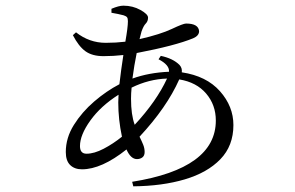

<svg xmlns="http://www.w3.org/2000/svg" viewBox="-20 -598 1040 677"><path d="M442 -250Q442 -193 455 -158Q532 -241 569 -321Q505 -319 444 -289Q442 -268 442 -250ZM285 -56Q312 -56 345.5 -73.5Q379 -91 410 -116Q397 -177 397 -237Q397 -251 398 -264Q335 -224 298.5 -173Q262 -122 262 -83Q262 -56 285 -56ZM539 -389 547 -401Q590 -392 613 -369Q623 -358 621 -343Q708 -330 755.5 -276.5Q803 -223 803 -157Q803 -84 757 -36.5Q711 11 631.5 34.5Q552 58 450 59L446 43Q741 -4 741 -173Q741 -228 707 -268Q673 -308 612 -318Q568 -219 472 -116Q480 -100 485 -87.5Q490 -75 490 -62Q490 -49 482 -43Q474 -37 463 -37Q441 -37 426 -71Q338 -1 269 -1Q243 -1 227.5 -16Q212 -31 212 -62Q212 -112 240.5 -157.5Q269 -203 312 -240Q355 -277 401 -301Q407 -353 415 -404Q380 -400 345 -400Q305 -400 281 -417.5Q257 -435 237 -474L248 -484Q295 -447 353 -447Q389 -447 422 -451Q431 -502 431 -523Q431 -533 428 -537Q425 -541 416 -544Q397 -549 373 -553V-567Q399 -578 415 -578Q448 -578 475 -563Q502 -548 502 -536Q502 -523 494 -515Q486 -507 479 -487L472 -460Q546 -477 586 -496Q626 -515 636 -515Q680 -515 682 -488Q682 -472 661 -463Q598 -437 462 -411Q453 -367 447 -321Q505 -342 576 -345Q578 -369 539 -389Z"/></svg>

Font: Han-Nom Khai
Style: Regular
Weight: 400
Version: Version 1.200;June 22, 2023;FontCreator 14.0.0.2814 64-bit